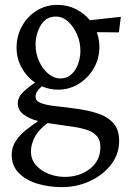

<svg xmlns="http://www.w3.org/2000/svg" viewBox="-20 -484 534 788"><path d="M218 -116Q183 -116 152 -130Q140 -120 133 -109.5Q126 -99 126 -87Q126 -69 149 -60.5Q172 -52 211 -48Q250 -44 299 -37Q342 -31 381 -18.5Q420 -6 444.5 20.5Q469 47 469 94Q469 149 435.5 192Q402 235 348.5 259.5Q295 284 234 284Q181 284 134 270Q87 256 57.5 226.5Q28 197 28 151Q28 120 44.5 95Q61 70 86 50Q111 30 137 13Q101 4 77 -14Q53 -32 53 -60Q53 -85 75.5 -106.5Q98 -128 124 -145Q90 -168 69 -206Q48 -244 48 -288Q48 -336 70 -376Q92 -416 130 -440Q168 -464 216 -464Q257 -464 291.5 -446.5Q326 -429 349 -401L476 -415L468 -351L377 -352Q388 -323 388 -292Q388 -243 364.5 -203Q341 -163 302.5 -139.5Q264 -116 218 -116ZM310 -276Q310 -311 296 -343Q282 -375 259.5 -395.5Q237 -416 209 -416Q169 -416 147.5 -380.5Q126 -345 126 -300Q126 -265 140 -233.5Q154 -202 177.5 -182Q201 -162 228 -162Q254 -162 272.5 -178.5Q291 -195 300.5 -221.5Q310 -248 310 -276ZM107 138Q107 171 128 194.5Q149 218 181 230Q213 242 245 242Q307 242 349.5 208.5Q392 175 392 120Q392 90 376.5 73.5Q361 57 336.5 49Q312 41 285 37Q260 33 233.5 29.5Q207 26 175 21Q137 50 122 79.5Q107 109 107 138Z"/></svg>

Font: Joan
Style: Regular
Weight: 400
Designer: Paolo Biagini
Version: Version 1.001; ttfautohint (v1.8.4.7-5d5b);gftools[0.9.30]